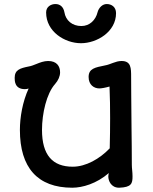

<svg xmlns="http://www.w3.org/2000/svg" viewBox="-20 -898 742 933"><path d="M76.7 -266.6C76.7 -84 162.1 14.2 331.1 14.2C380.4 14.2 449.2 -5.4 508.8 -57.1C507.8 -50.8 506.3 -47.9 506.3 -40.5C506.3 -20 519.5 14.2 558.6 14.2C619.6 12.2 624 -6.8 624 -41.5C624 -62.5 620.6 -79.6 620.6 -97.2C620.6 -223.1 617.7 -330.1 617.7 -437C617.2 -474.1 617.2 -504.9 617.2 -523.4C617.2 -566.9 617.2 -601.6 570.8 -601.6C541 -601.6 517.1 -584.5 490.2 -580.1C441.9 -570.3 410.6 -564.9 410.6 -523.9C410.6 -486.3 436 -468.3 462.9 -468.3C472.2 -468.3 492.2 -471.7 512.2 -477.5C514.6 -416.5 515.1 -378.4 515.1 -323.2C515.1 -278.8 514.6 -231.9 513.2 -177.2C464.4 -126 397 -87.9 333.5 -87.9C235.4 -87.9 184.1 -144.5 184.1 -266.6C184.1 -346.2 206.1 -443.4 247.6 -489.7C263.2 -507.3 272 -527.8 272 -546.4C272 -576.7 255.4 -601.6 213.9 -601.6C193.8 -601.6 174.3 -594.2 157.7 -587.4C145.5 -582.5 131.3 -576.7 120.6 -575.2C77.6 -566.4 51.3 -559.1 51.3 -519.5C51.3 -504.9 51.3 -464.8 101.1 -464.8C106.9 -464.8 112.8 -465.8 119.1 -467.8C89.4 -403.3 76.7 -327.1 76.7 -266.6ZM373.5 -688C450.7 -688 543.9 -743.2 543.9 -834C543.9 -865.2 521 -878.4 498.5 -878.4C478 -878.4 460 -860.8 454.1 -838.4C444.8 -800.3 415.5 -771.5 375.5 -771.5C330.6 -771.5 299.3 -798.8 293 -838.4C288.6 -863.3 272.9 -878.4 249.5 -878.4C228.5 -878.4 204.1 -866.2 204.1 -837.4C204.1 -744.1 294.9 -688 373.5 -688Z"/></svg>

Font: Autour One
Style: Regular
Weight: 400
Designer: Eben Sorkin
Foundry: Eben Sorkin
Version: Version 1.002